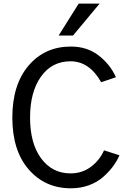

<svg xmlns="http://www.w3.org/2000/svg" viewBox="-20 -1019 703 1057"><path d="M47.9 -372.1Q47.9 -552.7 137.2 -657.7Q226.6 -762.7 370.1 -762.7Q460 -762.7 523.4 -713.4Q586.9 -664.1 618.2 -593.8L537.1 -566.4Q471.7 -681.6 368.2 -681.6Q265.6 -681.6 205.6 -597.2Q145.5 -512.7 145.5 -372.1Q145.5 -229.5 206.5 -147Q267.6 -64.5 368.2 -64.5Q432.6 -64.5 481 -101.1Q529.3 -137.7 552.7 -191.4L637.7 -164.1Q623 -130.9 601.1 -101.6Q579.1 -72.3 546.9 -43.9Q514.6 -15.6 469.2 1Q423.8 17.6 370.1 17.6Q228.5 17.6 138.2 -85.9Q47.9 -189.5 47.9 -372.1ZM302.7 -823.2 413.1 -999H528.3L381.8 -823.2Z"/></svg>

Font: Gothic A1 Medium
Style: Regular
Weight: 500
Designer: HanYang I&C Co.,Ltd.
Foundry: HanYang I&C Co.,Ltd.
Version: Version 2.50